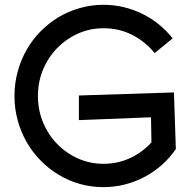

<svg xmlns="http://www.w3.org/2000/svg" viewBox="-20 -746 796 796"><path d="M307.1 -350.1 701.2 -362.8 709 -127.9Q659.2 -55.7 580.6 -13.2Q542 7.3 498.8 18.6Q455.6 29.8 409.2 29.8Q357.9 29.8 311 16.6Q217.3 -10.3 147.9 -81.1Q114.7 -114.7 90.3 -157.2Q66.4 -199.2 53.2 -247.6Q40 -295.9 40 -348.1Q40 -400.4 53.2 -448.7Q79.6 -545.9 147.9 -615.7Q181.2 -649.4 222.7 -674.8Q263.7 -699.2 311 -712.6Q358.4 -726.1 409.2 -726.1Q452.6 -726.1 493.2 -716.3Q533.7 -706.5 570.3 -688.5Q644 -652.3 695.8 -586.9L621.1 -525.9Q583 -573.2 528.6 -601.1Q474.1 -628.9 409.2 -628.9Q352.5 -628.9 303.2 -606.7Q253.9 -584.5 216.8 -546.4Q179.7 -508.3 158.4 -457.3Q137.2 -406.2 137.2 -348.1Q137.2 -290 158.4 -238.8Q179.7 -187.5 216.8 -149.4Q253.9 -111.3 303.2 -89.1Q352.5 -66.9 409.2 -66.9Q468.3 -66.9 519.3 -90.6Q570.3 -114.3 607.9 -155.8L606 -259.8L307.1 -248Z"/></svg>

Font: Preahvihear
Style: Regular
Weight: 400
Designer: Danh Hong
Version: Version 8.002; ttfautohint (v1.8.3)